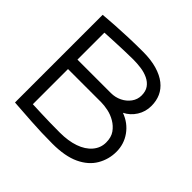

<svg xmlns="http://www.w3.org/2000/svg" viewBox="-140 -638 776 776"><g transform="rotate(45 248.0 -250.0)"><path d="M373 -279Q401 -293 418 -320Q435 -347 435 -380Q435 -409 424.5 -432.5Q414 -456 392 -473.5Q370 -491 336 -501Q302 -511 256 -511Q211 -511 171 -509.5Q131 -508 100.5 -506Q70 -504 52.5 -502.5Q35 -501 35 -501V0Q35 0 48.5 1Q62 2 85 3.5Q108 5 136.5 7Q165 9 197 10Q229 11 260 11Q332 11 377.5 -10.5Q423 -32 444.5 -69Q466 -106 466 -149Q466 -193 441 -228Q416 -263 373 -279ZM250 -461Q272 -461 294.5 -458Q317 -455 336 -446Q355 -437 366 -421.5Q377 -406 377 -382Q377 -359 363.5 -340.5Q350 -322 328.5 -311.5Q307 -301 282 -301H91V-455Q91 -455 107.5 -456Q124 -457 149 -458Q174 -459 201 -460Q228 -461 250 -461ZM249 -42Q221 -42 193 -42.5Q165 -43 142 -44Q119 -45 105 -45.5Q91 -46 91 -46V-247H281Q298 -247 320 -242.5Q342 -238 362.5 -226Q383 -214 396.5 -195Q410 -176 410 -146Q410 -115 389.5 -91Q369 -67 333 -54.5Q297 -42 249 -42Z"/></g></svg>

Font: AdventPro_ExpandedRegular
Style: ExpandedRegular
Weight: 400
Width: 7
Designer: VivaRado, Andreas Kalpakidis
Foundry: VivaRado, Andreas Kalpakidis
Version: Version 3.000